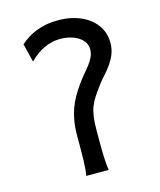

<svg xmlns="http://www.w3.org/2000/svg" viewBox="-110 -804 734 883"><g transform="rotate(-15 257.5 -362.5)"><path d="M68.4 -659.2Q85 -673.8 103.8 -685.8Q122.6 -697.8 144.8 -706.5Q167 -715.3 193.4 -720.2Q219.7 -725.1 251.5 -725.1Q294.9 -725.1 332.3 -713.6Q369.6 -702.1 397.2 -681.2Q424.8 -660.2 440.7 -630.4Q456.5 -600.6 456.5 -564Q456.5 -533.2 446.8 -509.3Q437 -485.4 422.1 -464.4Q407.2 -443.4 389.6 -424.1Q372.1 -404.8 356.4 -383.3Q338.9 -359.9 326.4 -340.8Q314 -321.8 305.9 -301Q297.9 -280.3 294.2 -253.7Q290.5 -227.1 290.5 -188V-123.5Q290.5 -95.2 291.3 -72.5Q292 -49.8 293.5 -32.2Q294.9 -14.6 297.9 0H190.4Q193.4 -14.6 194.8 -32.2Q196.3 -49.8 197 -72.5Q197.8 -95.2 197.8 -123.5V-188Q197.8 -227.1 203.1 -258.5Q208.5 -290 218 -316.4Q227.5 -342.8 240.5 -365.5Q253.4 -388.2 268.6 -410.2Q286.1 -435.1 302.2 -453.9Q318.4 -472.7 331.1 -489.5Q343.8 -506.3 351.3 -522.7Q358.9 -539.1 358.9 -559.1Q358.9 -575.7 349.9 -590.6Q340.8 -605.5 324.7 -616.2Q308.6 -627 286.1 -633.3Q263.7 -639.6 236.8 -639.6Q196.8 -639.6 159.9 -622.1Q123 -604.5 90.3 -571.3Z"/></g></svg>

Font: Andika
Style: Regular
Weight: 400
Designer: Victor Gaultney, Annie Olsen, Julie Remington, Don Collingsworth, Eric Hays
Foundry: SIL International
Version: Version 1.001